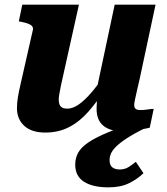

<svg xmlns="http://www.w3.org/2000/svg" viewBox="-20 -560 720 827"><path d="M243 -194Q239 -172 236 -157.5Q233 -143 233 -130Q233 -118 236.5 -109.5Q240 -101 248 -96.5Q256 -92 270 -92Q293 -92 318.5 -109.5Q344 -127 372.5 -160Q401 -193 431 -238L437 -181Q400 -124 361.5 -80Q323 -36 277.5 -12.5Q232 11 175 11Q116 11 84.5 -18Q53 -47 53 -94Q53 -116 57 -140.5Q61 -165 68 -195L122 -433Q123 -442 117.5 -448Q112 -454 100 -458.5Q88 -463 71 -466L61 -468L76 -540H320ZM582 -222Q574 -188 569 -165.5Q564 -143 561 -129Q558 -115 558 -108Q558 -96 564.5 -91Q571 -86 585 -86Q601 -86 616 -88.5Q631 -91 642 -91L625 -10Q609 -6 589.5 -3Q570 0 549 2.5Q528 5 504 5Q453 5 424.5 -19Q396 -43 396 -91Q396 -96 396.5 -104.5Q397 -113 397.5 -124.5Q398 -136 399 -149L389 -140L474 -540H650ZM589 -42 607 -9Q556 16 525 36.5Q494 57 478.5 73Q463 89 457.5 102.5Q452 116 452 130Q452 151 463.5 160.5Q475 170 496 170Q518 170 535.5 158.5Q553 147 565 137L598 186Q571 212 535 229.5Q499 247 447 247Q380 247 342 223Q304 199 304 149Q304 121 316.5 98Q329 75 360.5 53.5Q392 32 448 9Q504 -14 589 -42Z"/></svg>

Font: Roboto Serif 20pt
Style: Bold Italic
Weight: 700
Italic angle: -10°
Version: Version 1.007